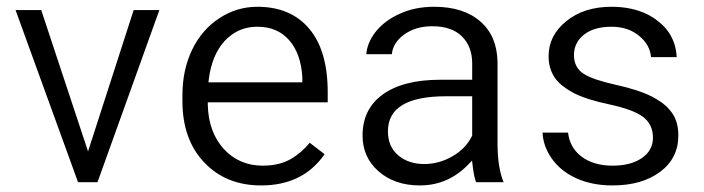

<svg xmlns="http://www.w3.org/2000/svg" viewBox="-20 -551 2101 573"><path d="M249.5 -120.1 378.9 -521H455.6L271 -7.3H212.9L26.4 -521H103L235.8 -120.1L242.7 -99.1Z M759.3 2.4Q654.8 2.4 589.8 -65.9Q524.4 -134.3 524.4 -249.5V-266.1Q524.4 -304.7 531.7 -338.9Q539.1 -373 553.7 -403.3Q583 -463.4 635.3 -497.1Q687 -530.8 748 -530.8Q847.7 -530.8 902.8 -465.3Q958 -399.9 958 -275.9V-245.6H607.4H600.1V-238.3Q602.1 -157.2 647.5 -106.9Q693.4 -56.6 764.2 -56.6Q814 -56.6 849.1 -77.1Q880.4 -95.7 904.3 -125L948.7 -90.8Q884.3 2.4 759.3 2.4ZM748 -471.2Q729 -471.2 711.7 -466.6Q694.3 -461.9 679.2 -452.4Q664.1 -442.9 650.9 -429.2Q612.3 -387.7 603 -313.5L602.1 -305.2H610.4H875H882.3V-312.5V-319.3V-319.8Q880.4 -355 870.6 -382.8Q860.8 -410.6 843.3 -430.7Q808.1 -471.2 748 -471.2Z M1400.9 -7.3Q1394.5 -22.9 1390.6 -56.6L1388.7 -71.8L1377.9 -60.5Q1317.4 2.4 1232.9 2.4Q1157.7 2.4 1109.4 -40Q1062 -82 1062 -146.5Q1062 -225.1 1121.6 -268.6Q1182.6 -313 1293.9 -313H1381.8H1389.2V-320.3V-361.8Q1389.2 -412.1 1358.6 -442.4Q1328.1 -472.7 1270 -472.7Q1219.2 -472.7 1184.6 -446.8Q1168.9 -435.1 1159.9 -420.4Q1150.9 -405.8 1149.4 -389.2H1073.2Q1075.7 -422.4 1099.1 -453.6Q1126.5 -489.3 1172.9 -509.8Q1195.8 -520.5 1221.4 -525.6Q1247.1 -530.8 1275.4 -530.8Q1363.8 -530.8 1413.6 -486.8Q1438.5 -465.3 1451.2 -435.3Q1463.9 -405.3 1464.8 -366.7V-123.5Q1464.8 -51.3 1482.9 -7.3ZM1246.1 -61.5Q1290.5 -61.5 1330.1 -84.5Q1370.1 -107.4 1388.2 -144.5L1389.2 -146.5V-147.9V-256.3V-263.7H1381.8H1311Q1137.7 -263.7 1137.7 -159.2Q1137.7 -113.3 1168.5 -87.4Q1199.2 -61.5 1246.1 -61.5Z M1928.7 -140.1Q1928.7 -160.2 1920.9 -176Q1913.1 -191.9 1897.9 -203.1Q1869.1 -224.1 1799.3 -239.3Q1731.4 -253.4 1691.9 -273.4Q1672.9 -283.7 1658.4 -295.2Q1644 -306.6 1635.3 -319.8Q1617.2 -346.7 1617.2 -383.3Q1617.2 -444.8 1669.4 -487.3Q1722.2 -530.8 1805.2 -530.8Q1834.5 -530.8 1859.9 -525.6Q1885.3 -520.5 1906.7 -510.7Q1928.2 -501 1946.3 -485.8Q1963.4 -472.2 1974.9 -455.6Q1986.3 -439 1992.4 -420.4Q1998.5 -401.9 1999.5 -380.4H1922.9Q1919.9 -416.5 1889.2 -442.4Q1856 -471.2 1805.2 -471.2Q1753.4 -471.2 1723.6 -448.2Q1692.9 -424.3 1692.9 -386.2Q1692.9 -368.2 1700.2 -354Q1707.5 -339.8 1722.2 -330.6Q1735.8 -321.8 1759.5 -313.7Q1783.2 -305.7 1817.9 -297.9Q1884.8 -283.2 1925.8 -262.7Q1934.1 -258.3 1941.4 -253.9Q1948.7 -249.5 1955.1 -244.9Q1961.4 -240.2 1966.8 -235.4Q1972.2 -230.5 1976.8 -225.1Q1981.4 -219.7 1985.4 -214.4Q1995.1 -200.7 1999.8 -183.8Q2004.4 -167 2004.4 -146.5Q2004.4 -79.1 1950.7 -38.6Q1896 2.4 1808.1 2.4Q1746.1 2.4 1698.7 -19.5Q1651.9 -41 1625.5 -79.6Q1613.3 -97.2 1606.7 -116.2Q1600.1 -135.3 1599.1 -155.3H1675.3Q1680.2 -111.3 1713.9 -85Q1750 -56.6 1808.1 -56.6Q1834.5 -56.6 1856.2 -62Q1877.9 -67.4 1894.5 -78.6Q1928.7 -101.6 1928.7 -140.1Z"/></svg>

Font: Vazir Light UI
Style: Light-UI
Weight: 300
Designer: Saber Rastikerdar
Foundry: Saber Rastikerdar
Version: Version 30.0.0